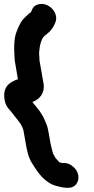

<svg xmlns="http://www.w3.org/2000/svg" viewBox="-20 -762 468 953"><path d="M141 -256 145 -250C166 -225 188 -200 202 -166L210 -146C215 -135 218 -123 220 -111L231 -49C235 -28 240 -16 243 0C245 4 248 9 251 14C256 26 267 33 274 43C279 45 286 47 292 47H301C318 48 332 55 346 68C389 108 369 174 315 170H306C297 169 286 168 276 165C250 159 232 153 212 137C178 112 156 76 133 38C120 13 114 -14 108 -49L97 -111C93 -134 78 -154 66 -169C54 -182 42 -201 30 -214C15 -229 6 -246 3 -265C-6 -315 12 -343 46 -359C53 -362 61 -368 69 -368L55 -451C53 -462 52 -471 52 -480C49 -530 49 -574 64 -609C70 -625 81 -649 91 -662C102 -675 116 -687 128 -698C130 -699 133 -700 134 -702C141 -721 148 -734 169 -740C221 -755 274 -698 255 -651C245 -626 234 -611 215 -595L202 -585C199 -582 197 -579 194 -576C189 -570 184 -555 182 -549C177 -533 176 -518 174 -499C175 -486 176 -474 176 -462L196 -348C204 -300 176 -268 141 -256Z"/></svg>

Font: Blanket
Style: ReversedObl
Weight: 700
Foundry: Cannot Into Space Fonts
Version: Version 0.9